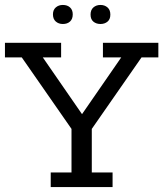

<svg xmlns="http://www.w3.org/2000/svg" viewBox="-20 -756 660 776"><path d="M185 0V-59H269V-235L68 -524H0V-583H227V-524H153L323 -278H300L470 -524H396V-583H620V-524H552L351 -235V-59H435V0ZM234 -659Q217 -659 205.5 -669Q194 -679 194 -698Q194 -716 205.5 -726Q217 -736 234 -736Q252 -736 263 -726Q274 -716 274 -698Q274 -679 263 -669Q252 -659 234 -659ZM386 -659Q369 -659 357.5 -668.5Q346 -678 346 -697Q346 -716 357.5 -726Q369 -736 386 -736Q403 -736 414.5 -726Q426 -716 426 -697Q426 -678 414.5 -668.5Q403 -659 386 -659Z"/></svg>

Font: Rokkitt
Style: Regular
Weight: 400
Designer: Vernon Adams
Foundry: Vernon Adams
Version: Version 3.103